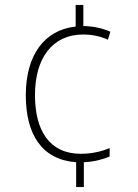

<svg xmlns="http://www.w3.org/2000/svg" viewBox="-20 -744 556 774"><path d="M316 -639V-724H285V-637C158 -623 84 -521 84 -360C84 -202 149 -100 287 -90V10H318V-90C361 -92 396 -102 422 -113V-147C388 -133 349 -124 306 -124C179 -124 121 -218 121 -361C121 -508 190 -605 316 -605C347 -605 382 -599 415 -584L425 -616C393 -630 360 -638 316 -639Z"/></svg>

Font: Noto Sans Bengali SemiCondensed ExtraLight
Style: Regular
Weight: 200
Width: 4
Designer: Joana Ranito - Universal Thirst; Jelle Bosma - Monotype Design Team
Foundry: Universal Thirst ehf.
Version: Version 3.000